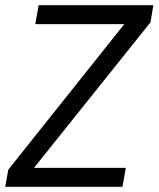

<svg xmlns="http://www.w3.org/2000/svg" viewBox="-20 -720 611 740"><path d="M0 0 12 -66 459 -627H116L129 -700H571L560 -634L111 -73H465L452 0Z"/></svg>

Font: DM Sans Italic
Style: Regular
Weight: 400
Italic angle: -10°
Designer: Colophon Foundry, Jonny Pinhorn
Foundry: Colophon Foundry
Version: Version 4.004; ttfautohint (v1.8.4.7-5d5b)